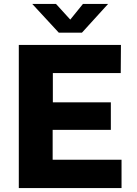

<svg xmlns="http://www.w3.org/2000/svg" viewBox="-20 -950 691 970"><path d="M399 -930 335 -851 263 -930H143L277 -785H394L526 -930ZM75 0H594V-143H246V-294H540V-433H247V-581H590L591 -723H75Z"/></svg>

Font: United Sans ExtraBold
Style: Regular
Weight: 800
Designer: Pablo Impallari, Rodrigo Fuenzalida (Modified by Dan O. Williams)
Version: Version 1.000;PS 001.000;hotconv 1.0.88;makeotf.lib2.5.64775